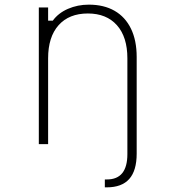

<svg xmlns="http://www.w3.org/2000/svg" viewBox="-20 -620 740 826"><path d="M431 186V152H440Q528 152 528 43V0L549 -20L568 0V41Q568 114 536 150Q504 186 439 186ZM147 0V-588H187V-531H207Q231 -564 272.5 -582Q314 -600 362 -600Q427 -600 473 -573.5Q519 -547 543.5 -496.5Q568 -446 568 -375V0H528V-369Q528 -461 483 -511.5Q438 -562 358 -562Q277 -562 232 -511.5Q187 -461 187 -369V0Z"/></svg>

Font: Martian Mono SemiExpanded Thin
Style: Regular
Weight: 250
Monospace: yes
Version: Version 0.930